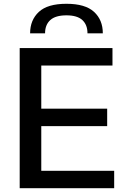

<svg xmlns="http://www.w3.org/2000/svg" viewBox="-20 -994 669 1014"><path d="M442 -818Q442 -863 415 -888Q388 -913 331 -913Q273 -913 245.5 -888Q218 -863 218 -818H139Q139 -888 185 -931Q231 -974 331 -974Q430 -974 476.5 -931.5Q523 -889 523 -818ZM84 -740H574V-648H198V-420H546V-328H198V-92H583V0H84Z"/></svg>

Font: EncodeSans
Style: Medium
Weight: 500
Designer: Pablo Impallari, Andres Torresi
Foundry: Pablo Impallari, Andres Torresi
Version: Version 1.000; ttfautohint (v1.4.1)